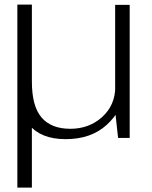

<svg xmlns="http://www.w3.org/2000/svg" viewBox="-20 -612 674 852"><path d="M57 220.5H121.5V-165.5L57 -591.5ZM504 0H555.5V-590.5H491V-118ZM121.5 -591.5H57V-247.5Q57 -123.5 109 -59Q161 5.5 271.5 5.5Q384 5.5 453.8 -58.2Q523.5 -122 523.5 -197L491.5 -227.5Q491.5 -146 433.8 -93.2Q376 -40.5 292 -40.5Q207.5 -40.5 164.5 -90.5Q121.5 -140.5 121.5 -250Z"/></svg>

Font: Anybody SemiExpanded Light
Style: Regular
Weight: 300
Width: 6
Version: Version 1.113;gftools[0.9.25]